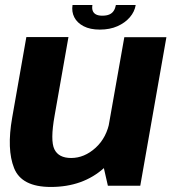

<svg xmlns="http://www.w3.org/2000/svg" viewBox="-20 -741 693 766"><path d="M410.4 0H539.6L643.9 -592.7H476L388.3 -97ZM253.1 -593H85.1L28.5 -271.2Q6.3 -145.1 36.3 -70.1Q66.3 4.9 182.7 4.9Q311.5 4.9 395.8 -71.5Q480.1 -148 493.8 -226L418.1 -260.8Q406.4 -192.4 361.5 -151.5Q316.7 -110.7 263.8 -110.7Q213.9 -110.7 197 -145.5Q180.1 -180.3 197.8 -279.4ZM378.2 -622.9Q418.2 -622.9 448.5 -636.4Q478.9 -649.9 498 -672.1Q517.1 -694.3 521.4 -721.1H442.4Q440 -707.9 433.9 -698.2Q427.9 -688.5 416.6 -683.4Q405.4 -678.4 387.9 -678.4Q372.3 -678.4 362.8 -683.5Q353.4 -688.6 349.9 -698.1Q346.4 -707.5 348.7 -721.1H269.4Q265.1 -694.3 276.4 -672.1Q287.7 -649.9 313.6 -636.4Q339.5 -622.9 378.2 -622.9Z"/></svg>

Font: Anybody Thin
Style: Italic
Weight: 100
Italic angle: -10°
Designer: Tyler Finck
Foundry: Etcetera Type Company
Version: Version 1.114;gftools[0.9.25]